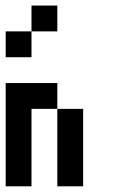

<svg xmlns="http://www.w3.org/2000/svg" viewBox="-20 -656 404 676"><path d="M0 -90.9H90.9V0H0ZM0 -181.8H90.9V-90.9H0ZM0 -272.7H90.9V-181.8H0ZM0 -363.6H90.9V-272.7H0ZM90.9 -363.6H181.8V-272.7H90.9ZM181.8 -272.7H272.7V-181.8H181.8ZM181.8 -181.8H272.7V-90.9H181.8ZM181.8 -90.9H272.7V0H181.8ZM0 -545.5H90.9V-454.5H0ZM90.9 -636.4H181.8V-545.5H90.9Z"/></svg>

Font: Micro 5
Style: Regular
Weight: 400
Designer: Sarah Cadigan-Fried
Version: Version 1.000; ttfautohint (v1.8.4.7-5d5b)